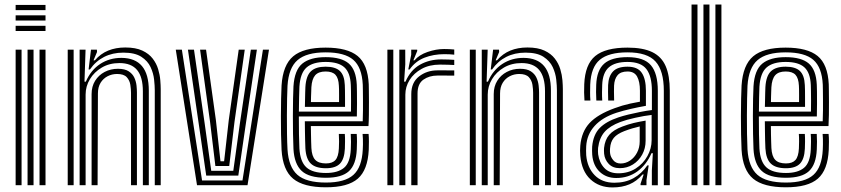

<svg xmlns="http://www.w3.org/2000/svg" viewBox="-20 -820 3722 850"><path d="M49.2 -775.2V-798.2H181.5V-775.2ZM49.2 -682.8V-705.8H181.5V-682.8ZM49.2 -729V-752H181.5V-729ZM155 0V-600H181.5V0ZM49.2 0V-600H75.5V0ZM102 0V-600H128.5V0Z M665.2 0V-420.5Q665.2 -440 662.2 -467.9Q659.2 -495.8 646.6 -523Q634 -550.2 605.6 -568.6Q577.2 -587 526.2 -587Q478.2 -587 440.9 -568Q403.5 -549 378.2 -512.5H372.2L382.8 -600H409L409.5 -589.8L394 -552.8H399.8Q425.5 -582.5 459 -596.1Q492.5 -609.8 534.5 -609.8Q580.8 -609.8 610 -596.1Q639.2 -582.5 656 -560.6Q672.8 -538.8 680.2 -513.6Q687.8 -488.5 689.6 -465.1Q691.5 -441.8 691.5 -425.5V0ZM279.8 0V-600H306V0ZM385.5 0V-403.5Q385.5 -437.2 401.1 -462.4Q416.8 -487.5 443.2 -501.5Q469.8 -515.5 502 -515.5Q532.8 -515.5 549.9 -504.2Q567 -493 574.8 -476Q582.5 -459 584.4 -441.2Q586.2 -423.5 586.2 -410.5V0H560V-409Q560 -425 557 -444.6Q554 -464.2 541 -478.4Q528 -492.5 498.2 -492.5Q475.8 -492.5 456.4 -482.5Q437 -472.5 425.2 -453.4Q413.5 -434.2 413.5 -406.2L412 0ZM332.5 0V-600H358.8L354 -458.5H360Q382 -509.5 423.5 -536.8Q465 -564 518.2 -563.8Q578.5 -563.2 608.6 -527.4Q638.8 -491.5 638.8 -418.8V0H612.5V-415.5Q612.5 -479.2 587 -510Q561.5 -540.8 508.8 -540.8Q464.5 -540.8 430.8 -521Q397 -501.2 378 -469.5Q359 -437.8 359 -401.2V0Z M852.2 0 758.2 -600H785.2L874.5 -21.2H1053.5L1144 -600H1170.8L1075.8 0ZM893 -42.5 860.8 -265 812 -600H838.8L886.2 -272.5L915.2 -63.8H1012.8L1041.8 -272.2L1090.5 -600H1117.2L1067.2 -264.2L1035 -42.5ZM933.5 -85 910 -280 865.8 -600H892.2L935.8 -288L956 -106.2H972.2L992.8 -288.8L1036.8 -600H1063.5L1018.2 -281L994.8 -85Z M1423 9.2Q1323.5 9.2 1277.6 -29Q1231.8 -67.2 1226.5 -156.5Q1225 -185 1224.2 -224.4Q1223.5 -263.8 1223.6 -305.5Q1223.8 -347.2 1224.5 -383.5Q1225.2 -419.8 1226.5 -441.8Q1232.2 -532.2 1278 -570.8Q1323.8 -609.2 1421.5 -609.2Q1518 -609.2 1563.1 -572.2Q1608.2 -535.2 1612.5 -446.8Q1612.8 -439 1613 -417.5Q1613.2 -396 1613.4 -368Q1613.5 -340 1613.1 -311.6Q1612.8 -283.2 1611.2 -261.8H1356.2Q1356.5 -242 1356.8 -224.8Q1357 -207.5 1357.5 -192.8Q1358 -178 1358.5 -164.8Q1360.5 -128.2 1375.5 -112.4Q1390.5 -96.5 1423 -96.5Q1451.5 -96.5 1465 -111.6Q1478.5 -126.8 1480.2 -162.8Q1481 -176.5 1481.1 -193.6Q1481.2 -210.8 1480 -227.2H1506.5Q1507.8 -211 1507.5 -192.9Q1507.2 -174.8 1506.8 -161.8Q1504.5 -115.5 1484.9 -95.4Q1465.2 -75.2 1423 -75.2Q1377.2 -75.2 1356 -95.8Q1334.8 -116.2 1332 -163.2Q1331.2 -180.2 1330.8 -199.6Q1330.2 -219 1330 -240.2Q1329.8 -261.5 1329.5 -283.2H1585.8Q1586.8 -306.2 1586.9 -331.6Q1587 -357 1586.9 -380.2Q1586.8 -403.5 1586.5 -420.9Q1586.2 -438.2 1586 -445.2Q1582.2 -522 1544.1 -555.1Q1506 -588.2 1421.5 -588.2Q1337.2 -588.2 1297.5 -554.1Q1257.8 -520 1252.8 -440.2Q1251.8 -420.2 1251 -385Q1250.2 -349.8 1250.1 -308.2Q1250 -266.8 1250.6 -227Q1251.2 -187.2 1252.8 -158.5Q1257.5 -80.8 1296.5 -46.2Q1335.5 -11.8 1423 -11.8Q1506.5 -11.8 1544.4 -45.6Q1582.2 -79.5 1586 -157.8Q1586.5 -168 1586.8 -180.1Q1587 -192.2 1586.6 -204.5Q1586.2 -216.8 1585.2 -227.2H1611.8Q1613.2 -211.8 1613.2 -192.6Q1613.2 -173.5 1612.5 -156.8Q1608.2 -67.8 1564.2 -29.2Q1520.2 9.2 1423 9.2ZM1423 -33Q1348 -33 1315.5 -63.4Q1283 -93.8 1279.2 -160Q1278 -187.8 1277.2 -226.8Q1276.5 -265.8 1276.6 -306.9Q1276.8 -348 1277.4 -383Q1278 -418 1279.2 -437.8Q1283.8 -510.2 1318.6 -538.6Q1353.5 -567 1421.5 -567Q1491.5 -567 1524 -538.9Q1556.5 -510.8 1559.5 -444.8Q1560 -436.2 1560.2 -413.8Q1560.5 -391.2 1560.5 -362Q1560.5 -332.8 1559.8 -304.5H1303Q1303 -262.8 1303.6 -225.4Q1304.2 -188 1305.5 -162.5Q1309 -104 1336.4 -79.1Q1363.8 -54.2 1423 -54.2Q1475.5 -54.2 1502.9 -77Q1530.2 -99.8 1533 -159Q1533.8 -174.2 1533.9 -192Q1534 -209.8 1532.8 -227.2H1559.2Q1560.5 -210.5 1560.4 -192.8Q1560.2 -175 1559.5 -158.2Q1556.5 -91.5 1524.8 -62.2Q1493 -33 1423 -33ZM1303.2 -325.8H1533.8Q1534.2 -350.5 1534.1 -374.1Q1534 -397.8 1533.8 -416.4Q1533.5 -435 1533 -444Q1530.8 -498.2 1504.5 -522Q1478.2 -545.8 1421.5 -545.8Q1364.8 -545.8 1337 -521.1Q1309.2 -496.5 1305.5 -436Q1304.8 -418.8 1304.1 -388.6Q1303.5 -358.5 1303.2 -325.8ZM1329.8 -347Q1330 -358.5 1330.4 -375.9Q1330.8 -393.2 1331.1 -409.6Q1331.5 -426 1332 -434.8Q1335 -484.2 1356.5 -504.5Q1378 -524.8 1421.5 -524.8Q1464.5 -524.8 1484.6 -505.8Q1504.8 -486.8 1506.5 -443.5Q1507 -435.2 1507.2 -419.8Q1507.5 -404.2 1507.5 -385.2Q1507.5 -366.2 1507.5 -347ZM1356.5 -368.2H1481Q1481.2 -383.5 1481.1 -398.8Q1481 -414 1480.9 -425.5Q1480.8 -437 1480.2 -441Q1478.8 -474 1465.1 -488.8Q1451.5 -503.5 1421.5 -503.5Q1390 -503.5 1375.4 -486.9Q1360.8 -470.2 1358.5 -433.8Q1358.2 -423.8 1357.8 -413.5Q1357.2 -403.2 1357 -392.1Q1356.8 -381 1356.5 -368.2Z M1747.8 0V-600H1774L1774.2 -535L1769 -458.5H1775.2Q1797.2 -509.8 1839 -533.4Q1880.8 -557 1933.5 -557Q1947 -557 1966 -556.4Q1985 -555.8 1991 -555V-532.2Q1983 -532.8 1963 -533.4Q1943 -534 1928 -534Q1881 -534 1846.5 -515Q1812 -496 1793.2 -465.8Q1774.5 -435.5 1774.5 -401.2V0ZM1695 0V-600H1721.2V0ZM1800.8 0V-403.5Q1800.8 -455 1835.4 -481.8Q1870 -508.5 1916.2 -508.5Q1933.5 -508.5 1954.6 -508.5Q1975.8 -508.5 1991 -508.2V-485.2Q1976 -485.5 1954 -485.5Q1932 -485.5 1916.2 -485.5Q1880.5 -485.5 1854.5 -467.4Q1828.5 -449.2 1828.5 -406.2V0ZM1787.5 -512.5 1800.5 -578V-600H1826.8L1827.2 -594.5L1810 -552.8H1815Q1835 -577 1872.9 -590Q1910.8 -603 1946 -603Q1954.2 -603 1968.2 -602.5Q1982.2 -602 1991 -600.8V-578Q1983.8 -579 1970.8 -579.6Q1957.8 -580.2 1947.5 -580.2Q1899 -580.2 1858.9 -564.5Q1818.8 -548.8 1793.5 -512.5Z M2445.5 0V-420.5Q2445.5 -440 2442.5 -467.9Q2439.5 -495.8 2426.9 -523Q2414.2 -550.2 2385.9 -568.6Q2357.5 -587 2306.5 -587Q2258.5 -587 2221.1 -568Q2183.8 -549 2158.5 -512.5H2152.5L2163 -600H2189.2L2189.8 -589.8L2174.2 -552.8H2180Q2205.8 -582.5 2239.2 -596.1Q2272.8 -609.8 2314.8 -609.8Q2361 -609.8 2390.2 -596.1Q2419.5 -582.5 2436.2 -560.6Q2453 -538.8 2460.5 -513.6Q2468 -488.5 2469.9 -465.1Q2471.8 -441.8 2471.8 -425.5V0ZM2060 0V-600H2086.2V0ZM2165.8 0V-403.5Q2165.8 -437.2 2181.4 -462.4Q2197 -487.5 2223.5 -501.5Q2250 -515.5 2282.2 -515.5Q2313 -515.5 2330.1 -504.2Q2347.2 -493 2355 -476Q2362.8 -459 2364.6 -441.2Q2366.5 -423.5 2366.5 -410.5V0H2340.2V-409Q2340.2 -425 2337.2 -444.6Q2334.2 -464.2 2321.2 -478.4Q2308.2 -492.5 2278.5 -492.5Q2256 -492.5 2236.6 -482.5Q2217.2 -472.5 2205.5 -453.4Q2193.8 -434.2 2193.8 -406.2L2192.2 0ZM2112.8 0V-600H2139L2134.2 -458.5H2140.2Q2162.2 -509.5 2203.8 -536.8Q2245.2 -564 2298.5 -563.8Q2358.8 -563.2 2388.9 -527.4Q2419 -491.5 2419 -418.8V0H2392.8V-415.5Q2392.8 -479.2 2367.2 -510Q2341.8 -540.8 2289 -540.8Q2244.8 -540.8 2211 -521Q2177.2 -501.2 2158.2 -469.5Q2139.2 -437.8 2139.2 -401.2V0Z M2918.8 0V-418.2Q2918.8 -507 2882.2 -547.6Q2845.8 -588.2 2758 -588.2Q2675 -588.2 2635.6 -555.5Q2596.2 -522.8 2593 -446Q2592.5 -428.8 2592.4 -410.9Q2592.2 -393 2593.8 -374.8H2567.5Q2566 -394.2 2565.9 -410.2Q2565.8 -426.2 2566.5 -447Q2570 -534.8 2615.2 -572Q2660.5 -609.2 2758 -609.2Q2826.2 -609.2 2867.4 -589.4Q2908.5 -569.5 2926.9 -527.4Q2945.2 -485.2 2945.2 -418.2V0ZM2717.2 -52.8Q2761.2 -52.8 2794.5 -74.1Q2827.8 -95.5 2846.2 -129.1Q2864.8 -162.8 2864.8 -199V-311.2Q2832.2 -307.5 2792.4 -298.6Q2752.5 -289.8 2727 -280.2Q2679.8 -262.5 2656.6 -236.1Q2633.5 -209.8 2627.8 -165.5Q2627 -158.8 2627.2 -150.6Q2627.5 -142.5 2628 -137Q2633.2 -100 2655.4 -76.4Q2677.5 -52.8 2717.2 -52.8ZM2723.8 -75.5Q2693 -75.5 2675.1 -94.2Q2657.2 -113 2654.5 -139.2Q2653.8 -147 2653.8 -153.1Q2653.8 -159.2 2654.2 -165Q2658 -201 2677.1 -223.1Q2696.2 -245.2 2735.2 -259.8Q2761.8 -269.8 2785.4 -275.5Q2809 -281.2 2838.2 -286V-196.8Q2838.2 -163.2 2823.1 -135.6Q2808 -108 2782 -91.8Q2756 -75.5 2723.8 -75.5ZM2727.5 -96.2Q2750 -96.2 2769.2 -109.1Q2788.5 -122 2800.2 -144.2Q2812 -166.5 2812 -194.2V-260.2Q2795.8 -256.5 2778.9 -251.5Q2762 -246.5 2743.8 -239.5Q2712 -227.2 2697.4 -209.8Q2682.8 -192.2 2680.8 -163.5Q2680 -155.8 2680.2 -150.8Q2680.5 -145.8 2681 -141.2Q2682.8 -125.5 2694.8 -110.9Q2706.8 -96.2 2727.5 -96.2ZM2691.8 9.8Q2632.2 9.8 2593.6 -26.4Q2555 -62.5 2549 -130.5Q2548 -142.2 2548 -153.4Q2548 -164.5 2549 -175.2Q2554.5 -237.2 2590.2 -275.5Q2626 -313.8 2700.8 -341Q2718.5 -347.5 2734.8 -352.4Q2751 -357.2 2769.9 -361.4Q2788.8 -365.5 2813 -369.8V-418.5Q2813 -458.2 2800.6 -480.9Q2788.2 -503.5 2758 -503.5Q2727.8 -503.5 2713.9 -486.9Q2700 -470.2 2698.5 -441Q2698.2 -433.8 2698.1 -414.2Q2698 -394.8 2698.8 -374.8H2672.5Q2671.5 -397.2 2671.8 -414.5Q2672 -431.8 2672.2 -443.5Q2674 -482.8 2694 -503.8Q2714 -524.8 2758 -524.8Q2803 -524.8 2821.2 -497.5Q2839.5 -470.2 2839.5 -418.5V-351.5Q2806.8 -345.8 2772.4 -337.9Q2738 -330 2709.8 -321Q2646.8 -300.5 2612.5 -262.5Q2578.2 -224.5 2575.2 -173Q2574.8 -164.2 2574.6 -153.1Q2574.5 -142 2575.2 -132.8Q2580 -78 2612.6 -44.5Q2645.2 -11 2700 -11Q2748.2 -11 2784.5 -31.1Q2820.8 -51.2 2845.8 -87.8H2851.8L2842 -22.2V0H2816L2815.5 -5.5L2829.5 -47.5H2824.5Q2799.2 -17.8 2766.5 -4Q2733.8 9.8 2691.8 9.8ZM2865.8 0.2V-65.2L2870.2 -141.8H2864.2Q2842.2 -90.8 2801.8 -61.2Q2761.2 -31.8 2707.8 -32Q2663.8 -32 2634.8 -59.5Q2605.8 -87 2601.8 -134.8Q2601.2 -142.5 2601.1 -152.9Q2601 -163.2 2601.5 -170.8Q2606.2 -223.5 2634.6 -252.9Q2663 -282.2 2718.2 -300.5Q2736 -306.5 2761.9 -312.9Q2787.8 -319.2 2815.4 -324.6Q2843 -330 2866 -332.8V-418.2Q2866 -482.2 2841.8 -514Q2817.5 -545.8 2758 -545.8Q2702.8 -545.8 2675.4 -521.9Q2648 -498 2646 -444.2Q2645.5 -429.8 2645.2 -411.9Q2645 -394 2646.2 -374.8H2620Q2618.8 -394.8 2618.8 -412.5Q2618.8 -430.2 2619.5 -444.8Q2622 -509 2654.6 -538Q2687.2 -567 2758 -567Q2831.2 -567 2861.8 -530.9Q2892.2 -494.8 2892.2 -418.2V0.2Z M3147.2 0V-800H3173.8V0ZM3041.5 0V-800H3067.8V0ZM3094.2 0V-800H3120.8V0Z M3459.5 9.2Q3360 9.2 3314.1 -29Q3268.2 -67.2 3263 -156.5Q3261.5 -185 3260.8 -224.4Q3260 -263.8 3260.1 -305.5Q3260.2 -347.2 3261 -383.5Q3261.8 -419.8 3263 -441.8Q3268.8 -532.2 3314.5 -570.8Q3360.2 -609.2 3458 -609.2Q3554.5 -609.2 3599.6 -572.2Q3644.8 -535.2 3649 -446.8Q3649.2 -439 3649.5 -417.5Q3649.8 -396 3649.9 -368Q3650 -340 3649.6 -311.6Q3649.2 -283.2 3647.8 -261.8H3392.8Q3393 -242 3393.2 -224.8Q3393.5 -207.5 3394 -192.8Q3394.5 -178 3395 -164.8Q3397 -128.2 3412 -112.4Q3427 -96.5 3459.5 -96.5Q3488 -96.5 3501.5 -111.6Q3515 -126.8 3516.8 -162.8Q3517.5 -176.5 3517.6 -193.6Q3517.8 -210.8 3516.5 -227.2H3543Q3544.2 -211 3544 -192.9Q3543.8 -174.8 3543.2 -161.8Q3541 -115.5 3521.4 -95.4Q3501.8 -75.2 3459.5 -75.2Q3413.8 -75.2 3392.5 -95.8Q3371.2 -116.2 3368.5 -163.2Q3367.8 -180.2 3367.2 -199.6Q3366.8 -219 3366.5 -240.2Q3366.2 -261.5 3366 -283.2H3622.2Q3623.2 -306.2 3623.4 -331.6Q3623.5 -357 3623.4 -380.2Q3623.2 -403.5 3623 -420.9Q3622.8 -438.2 3622.5 -445.2Q3618.8 -522 3580.6 -555.1Q3542.5 -588.2 3458 -588.2Q3373.8 -588.2 3334 -554.1Q3294.2 -520 3289.2 -440.2Q3288.2 -420.2 3287.5 -385Q3286.8 -349.8 3286.6 -308.2Q3286.5 -266.8 3287.1 -227Q3287.8 -187.2 3289.2 -158.5Q3294 -80.8 3333 -46.2Q3372 -11.8 3459.5 -11.8Q3543 -11.8 3580.9 -45.6Q3618.8 -79.5 3622.5 -157.8Q3623 -168 3623.2 -180.1Q3623.5 -192.2 3623.1 -204.5Q3622.8 -216.8 3621.8 -227.2H3648.2Q3649.8 -211.8 3649.8 -192.6Q3649.8 -173.5 3649 -156.8Q3644.8 -67.8 3600.8 -29.2Q3556.8 9.2 3459.5 9.2ZM3459.5 -33Q3384.5 -33 3352 -63.4Q3319.5 -93.8 3315.8 -160Q3314.5 -187.8 3313.8 -226.8Q3313 -265.8 3313.1 -306.9Q3313.2 -348 3313.9 -383Q3314.5 -418 3315.8 -437.8Q3320.2 -510.2 3355.1 -538.6Q3390 -567 3458 -567Q3528 -567 3560.5 -538.9Q3593 -510.8 3596 -444.8Q3596.5 -436.2 3596.8 -413.8Q3597 -391.2 3597 -362Q3597 -332.8 3596.2 -304.5H3339.5Q3339.5 -262.8 3340.1 -225.4Q3340.8 -188 3342 -162.5Q3345.5 -104 3372.9 -79.1Q3400.2 -54.2 3459.5 -54.2Q3512 -54.2 3539.4 -77Q3566.8 -99.8 3569.5 -159Q3570.2 -174.2 3570.4 -192Q3570.5 -209.8 3569.2 -227.2H3595.8Q3597 -210.5 3596.9 -192.8Q3596.8 -175 3596 -158.2Q3593 -91.5 3561.2 -62.2Q3529.5 -33 3459.5 -33ZM3339.8 -325.8H3570.2Q3570.8 -350.5 3570.6 -374.1Q3570.5 -397.8 3570.2 -416.4Q3570 -435 3569.5 -444Q3567.2 -498.2 3541 -522Q3514.8 -545.8 3458 -545.8Q3401.2 -545.8 3373.5 -521.1Q3345.8 -496.5 3342 -436Q3341.2 -418.8 3340.6 -388.6Q3340 -358.5 3339.8 -325.8ZM3366.2 -347Q3366.5 -358.5 3366.9 -375.9Q3367.2 -393.2 3367.6 -409.6Q3368 -426 3368.5 -434.8Q3371.5 -484.2 3393 -504.5Q3414.5 -524.8 3458 -524.8Q3501 -524.8 3521.1 -505.8Q3541.2 -486.8 3543 -443.5Q3543.5 -435.2 3543.8 -419.8Q3544 -404.2 3544 -385.2Q3544 -366.2 3544 -347ZM3393 -368.2H3517.5Q3517.8 -383.5 3517.6 -398.8Q3517.5 -414 3517.4 -425.5Q3517.2 -437 3516.8 -441Q3515.2 -474 3501.6 -488.8Q3488 -503.5 3458 -503.5Q3426.5 -503.5 3411.9 -486.9Q3397.2 -470.2 3395 -433.8Q3394.8 -423.8 3394.2 -413.5Q3393.8 -403.2 3393.5 -392.1Q3393.2 -381 3393 -368.2Z"/></svg>

Font: Big Shoulders Inline Text Thin ExtraBold
Style: Regular
Weight: 800
Version: Version 2.002